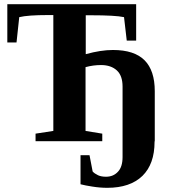

<svg xmlns="http://www.w3.org/2000/svg" viewBox="-20 -674 839 918"><path d="M720 -1 719 4Q719 110 661 167Q602 224 493 224Q458 224 421 218Q388 213 365 207V68H408L423 146Q432 156 449 164Q464 171 487 171Q522 171 544 147Q566 124 566 77V-260Q566 -312 539 -337Q511 -363 463 -363Q426 -363 389 -353V-48L469 -35V1H150V-35L235 -48V-602H210Q113 -602 72 -592L59 -471H15V-654H631V-480H586L573 -592Q532 -601 414 -601H390V-415Q462 -435 520 -435Q622 -435 671 -386Q720 -337 720 -238Z"/></svg>

Font: Libra Serif Modern
Style: Bold
Weight: 700
Designer: Stefan Peev, Context Ltd
Foundry: Ascender Corporation
Version: Version 1.000